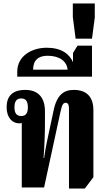

<svg xmlns="http://www.w3.org/2000/svg" viewBox="-20 -1076 610 1102"><path d="M376 6H467L516 -59V-445C516 -515 481 -560 404 -560C347 -560 306 -533 287 -439L268 -350C255 -289 242 -233 233 -169H230C235 -231 238 -311 238 -365V-438C238 -517 198 -560 125 -560C52 -560 18 -524 18 -461C18 -401 50 -368 91 -368C96 -368 100 -369 105 -370V0H233L327 -434C336 -476 343 -486 357 -486C370 -486 376 -475 376 -451ZM102 -410C74 -410 63 -428 63 -460C63 -493 74 -511 102 -511C129 -511 140 -493 140 -460C140 -428 129 -410 102 -410Z M79 -636H508V-814H425L399 -772V-719C378 -767 332 -802 248 -802C165 -802 79 -757 79 -664ZM170 -676C170 -731 201 -756 253 -756C322 -756 364 -724 368 -676Z M414 -854H508L524 -975V-1056H398V-978Z"/></svg>

Font: Noto Serif Thai ExtraCondensed ExtraBold
Style: Regular
Weight: 800
Width: 2
Designer: Monotype Design Team
Foundry: Monotype Imaging Inc.
Version: Version 2.002